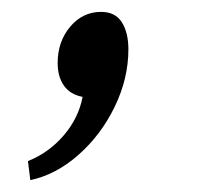

<svg xmlns="http://www.w3.org/2000/svg" viewBox="-20 -153 342 323"><path d="M119 10Q98 6 87.5 -9Q77 -24 77 -47Q77 -83 98 -108Q119 -133 150 -133Q174 -133 185 -115.5Q196 -98 196 -70Q196 -21 173 26.5Q150 74 112 107.5Q74 141 31 150L27 118Q62 104 87 75Q112 46 119 10Z"/></svg>

Font: Andada Pro Medium
Style: Italic
Weight: 500
Italic angle: -7°
Designer: Carolina Giovagnoli
Foundry: Huerta Tipografica
Version: Version 3.005; ttfautohint (v1.8.4)